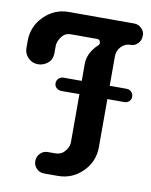

<svg xmlns="http://www.w3.org/2000/svg" viewBox="-77 -722 613 780"><g transform="rotate(10 229.0 -332.0)"><path d="M244.1 -342.3H170.9Q157.7 -342.3 149.2 -350.1Q140.6 -357.9 140.9 -369.6Q141.1 -381.3 149.2 -389.2Q157.2 -397 169.4 -397H244.1V-466.8Q244.1 -513.2 286.1 -552.2Q290 -556.2 290 -560.8Q290 -565.4 286.9 -570.6Q283.7 -575.7 274.4 -575.7H168Q146.5 -575.7 134.8 -562.5Q115.2 -540.5 115.2 -517.6V-489.7Q115.2 -451.7 79.6 -437Q68.8 -432.6 56.9 -432.6Q44.9 -432.6 34.4 -437Q23.9 -441.4 16.6 -449.2Q-0.5 -465.8 -0.5 -489.7V-519Q-0.5 -578.6 42 -621.1Q84.5 -663.6 144 -663.6H413.1Q431.6 -663.6 444.1 -650.6Q456.5 -637.7 456.5 -624Q456.5 -610.4 453.1 -602.3Q449.7 -594.2 443.8 -588.4Q431.2 -575.7 416.5 -575.7Q401.9 -575.7 392.1 -571Q382.3 -566.4 375 -558.6Q359.4 -542 359.4 -518.1V-397H429.2Q440.9 -397 449 -388.9Q457 -380.9 457 -369.1Q457 -357.4 449 -349.9Q440.9 -342.3 429.7 -342.3H359.4V-144.5Q359.4 -84.5 317.4 -42.5Q274.9 0 215.3 0H158.7Q140.1 0 127.4 -12.7Q114.7 -25.4 114.7 -43.7Q114.7 -62 127.4 -75.2Q140.1 -88.4 158.7 -88.4H186.5Q210.4 -88.4 223.1 -100.6Q244.1 -120.6 244.1 -145.5Z"/></g></svg>

Font: Supermercado
Style: Regular
Weight: 400
Designer: James Grieshaber
Foundry: James Grieshaber
Version: Version 1.002